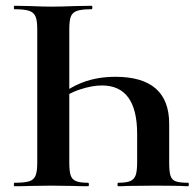

<svg xmlns="http://www.w3.org/2000/svg" viewBox="-20 -645 676 665"><path d="M285 -12Q288 -12 288 -6Q288 0 285 0Q252 0 234 -1L158 -2L84 -1Q64 0 30 0Q28 0 28 -6Q28 -12 30 -12Q65 -12 81 -17Q97 -22 103 -36.5Q109 -51 109 -81V-544Q109 -574 103 -588Q97 -602 81 -607.5Q65 -613 30 -613Q28 -613 28 -619Q28 -625 30 -625L84 -624Q130 -622 158 -622Q191 -622 241 -624L297 -625Q300 -625 300 -619Q300 -613 297 -613Q263 -613 247 -607.5Q231 -602 225.5 -588Q220 -574 220 -544V-83Q220 -53 224.5 -38.5Q229 -24 242.5 -18Q256 -12 285 -12ZM380 -379Q566 -379 566 -216V-81Q566 -51 570.5 -36.5Q575 -22 588.5 -17Q602 -12 632 -12Q634 -12 634 -6Q634 0 632 0Q617 0 609 -1Q601 -1 581.5 -1.5Q562 -2 517 -2L422 -1Q409 0 389 0Q387 0 387 -6Q387 -12 389 -12Q418 -12 431.5 -18Q445 -24 450 -38.5Q455 -53 455 -83V-181Q455 -349 333 -349Q299 -349 256.5 -335Q214 -321 171 -289L163 -296Q215 -340 266 -359.5Q317 -379 380 -379Z"/></svg>

Font: Cormorant Infant
Style: Bold
Weight: 700
Designer: Christian Thalmann (Catharsis Fonts)
Foundry: Catharsis Fonts
Version: Version 4.000